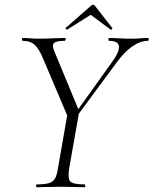

<svg xmlns="http://www.w3.org/2000/svg" viewBox="-20 -784 643 804"><path d="M282 -270 273 -278 449 -524Q481 -568 478 -590.5Q475 -613 437 -613Q434 -613 434 -619Q434 -625 437 -625Q460 -625 480 -623.5Q500 -622 532 -622Q553 -622 566.5 -623.5Q580 -625 599 -625Q603 -625 603 -619Q603 -613 599 -613Q568 -613 534.5 -590Q501 -567 469 -523ZM135 0Q131 0 131 -6Q131 -12 135 -12Q167 -12 184.5 -17Q202 -22 210.5 -37Q219 -52 223 -81L263 -310L312 -319L270 -81Q263 -38 273.5 -25Q284 -12 333 -12Q337 -12 337 -6Q337 0 333 0Q313 0 288.5 -1Q264 -2 235 -2Q205 -2 180 -1Q155 0 135 0ZM274 -271 159 -542Q143 -580 125 -596.5Q107 -613 76 -613Q72 -613 72 -619Q72 -625 76 -625Q90 -625 106.5 -623.5Q123 -622 138 -622Q171 -622 201 -623.5Q231 -625 253 -625Q256 -625 255 -619Q254 -613 250 -613Q216 -613 206.5 -604Q197 -595 206 -573L312 -317ZM261 -660Q260 -659 256.5 -662Q253 -665 255 -667L360 -759Q364 -764 369.5 -764Q375 -764 378 -759L450 -667Q452 -665 448.5 -661.5Q445 -658 443 -660L360 -722Z"/></svg>

Font: Cormorant Garamond Light
Style: Italic
Weight: 300
Italic angle: -10°
Designer: Christian Thalmann (Catharsis Fonts)
Foundry: Catharsis Fonts
Version: Version 4.001